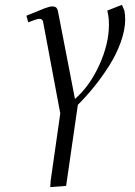

<svg xmlns="http://www.w3.org/2000/svg" viewBox="-20 -470 553 784"><path d="M87.9 -405.8Q142.6 -428.7 162.8 -436.3Q183.1 -443.8 193.8 -443.8Q207 -443.8 211.9 -436.3Q216.8 -428.7 219.2 -411.1L286.1 -65.9Q346.2 -118.2 385.5 -204.6Q424.8 -291 424.8 -369.1Q424.8 -402.8 418 -426.8L478 -450.2L487.8 -426.8Q491.2 -410.2 491.2 -391.1Q491.2 -348.1 473.1 -297.9Q455.1 -247.6 425.3 -200.9Q395.5 -154.3 363.5 -114.7Q331.5 -75.2 297.9 -42L250 289.1L185.1 293.9L187 267.1L226.1 -6.8L155.8 -381.8Q152.8 -393.1 141.1 -393.1Q130.9 -393.1 95.2 -378.9Z"/></svg>

Font: Dehuti
Style: Italic
Weight: 400
Version: Version 1.2